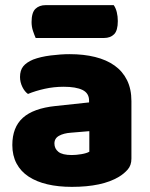

<svg xmlns="http://www.w3.org/2000/svg" viewBox="-20 -712 584 748"><path d="M260 -108Q277 -108 297.5 -111.5Q318 -115 328 -121V-201L256 -195Q228 -193 210 -183Q192 -173 192 -153Q192 -133 207.5 -120.5Q223 -108 260 -108ZM252 -501Q306 -501 350.5 -490Q395 -479 426.5 -456.5Q458 -434 475 -399.5Q492 -365 492 -318V-94Q492 -68 477.5 -51.5Q463 -35 443 -23Q378 16 260 16Q207 16 164.5 6Q122 -4 91.5 -24Q61 -44 44.5 -75Q28 -106 28 -147Q28 -216 69 -253Q110 -290 196 -299L327 -313V-320Q327 -349 301.5 -361.5Q276 -374 228 -374Q190 -374 154 -366Q118 -358 89 -346Q76 -355 67 -373.5Q58 -392 58 -412Q58 -438 70.5 -453.5Q83 -469 109 -480Q138 -491 177.5 -496Q217 -501 252 -501ZM119 -564Q114 -575 108.5 -591.5Q103 -608 103 -626Q103 -663 118 -677.5Q133 -692 158 -692H423Q431 -681 435 -664.5Q439 -648 439 -630Q439 -593 424.5 -578.5Q410 -564 385 -564Z"/></svg>

Font: Baloo Thambi
Style: Regular
Weight: 400
Designer: Aadarsh Rajan and Ek Type
Foundry: Ek Type
Version: Version 1.100;PS 1.000;hotconv 1.0.88;makeotf.lib2.5.647800;